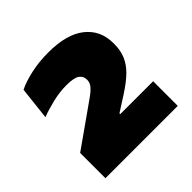

<svg xmlns="http://www.w3.org/2000/svg" viewBox="-107 -797 518 518"><g transform="rotate(-45 152.0 -537.5)"><path d="M13.5 -363V-459.5L105 -524Q123 -537 136.8 -546.5Q150.5 -556 158.5 -565.2Q166.5 -574.5 166.5 -585.5V-586.5Q166.5 -599.5 156 -607.2Q145.5 -615 116 -615Q90 -615 62.5 -608.2Q35 -601.5 15.5 -594L26 -688Q46 -698 77 -705Q108 -712 144.5 -712Q214.5 -712 250.5 -683.2Q286.5 -654.5 286.5 -605.5V-602Q286.5 -578 278.5 -559Q270.5 -540 253.8 -523.5Q237 -507 210 -489.5L164 -460V-443L108.5 -457H289.5V-363Z"/></g></svg>

Font: Anek Odia Medium ExtraBold
Style: Regular
Weight: 800
Version: Version 1.003